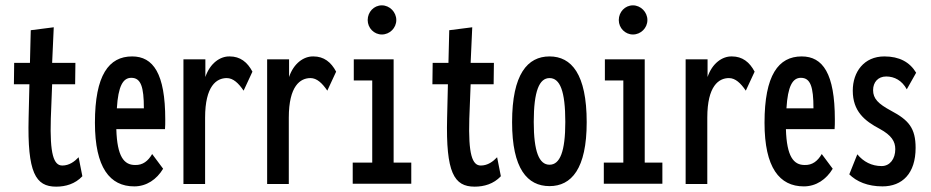

<svg xmlns="http://www.w3.org/2000/svg" viewBox="-20 -687 3483 718"><path d="M190 11C225 11 261 1 288 -28L274 -99C259 -83 239 -68 213 -68C181 -68 166 -110 170 -243L175 -372H261L262 -452H175L181 -585L95 -574L92 -452H33L32 -372H90L87 -246C82 -41 113 11 190 11Z M482 10C528 10 566 -16 590 -56L549 -111C534 -85 514 -69 485 -70C444 -70 418 -101 415 -204H597C598 -216 598 -226 598 -240C598 -412 553 -476 474 -476C387 -476 335 -406 335 -228C335 -60 391 10 482 10ZM417 -282C422 -365 440 -396 471 -396C507 -396 518 -362 518 -282Z M666 1H747V-247C747 -366 790 -395 828 -395C852 -395 872 -376 891 -348L924 -419C905 -455 878 -476 839 -476C803 -477 765 -450 748 -399V-465H666Z M979 1H1060V-247C1060 -366 1103 -395 1141 -395C1165 -395 1185 -376 1204 -348L1237 -419C1218 -455 1191 -476 1152 -476C1116 -477 1078 -450 1061 -399V-465H979Z M1408 -558C1437 -558 1462 -582 1462 -612C1462 -642 1437 -667 1408 -667C1378 -667 1355 -642 1355 -612C1355 -582 1379 -558 1408 -558ZM1299 0H1518V-79H1452V-465H1303V-386H1372V-79H1299Z M1755 11C1790 11 1826 1 1853 -28L1839 -99C1824 -83 1804 -68 1778 -68C1746 -68 1731 -110 1735 -243L1740 -372H1826L1827 -452H1740L1746 -585L1660 -574L1657 -452H1598L1597 -372H1655L1652 -246C1647 -41 1678 11 1755 11Z M2035 9C2117 9 2174 -56 2174 -230C2174 -410 2117 -476 2035 -476C1953 -476 1895 -410 1895 -230C1895 -56 1952 9 2035 9ZM2035 -71C1996 -71 1976 -120 1976 -231C1976 -347 1997 -395 2035 -395C2074 -395 2094 -347 2094 -231C2094 -120 2074 -71 2035 -71Z M2347 -558C2376 -558 2401 -582 2401 -612C2401 -642 2376 -667 2347 -667C2317 -667 2294 -642 2294 -612C2294 -582 2318 -558 2347 -558ZM2238 0H2457V-79H2391V-465H2242V-386H2311V-79H2238Z M2544 1H2625V-247C2625 -366 2668 -395 2706 -395C2730 -395 2750 -376 2769 -348L2802 -419C2783 -455 2756 -476 2717 -476C2681 -477 2643 -450 2626 -399V-465H2544Z M2986 10C3032 10 3070 -16 3094 -56L3053 -111C3038 -85 3018 -69 2989 -70C2948 -70 2922 -101 2919 -204H3101C3102 -216 3102 -226 3102 -240C3102 -412 3057 -476 2978 -476C2891 -476 2839 -406 2839 -228C2839 -60 2895 10 2986 10ZM2921 -282C2926 -365 2944 -396 2975 -396C3011 -396 3022 -362 3022 -282Z M3280 10C3354 10 3404 -38 3404 -134C3404 -208 3378 -238 3312 -273C3264 -299 3245 -318 3245 -350C3245 -379 3263 -401 3294 -401C3325 -401 3353 -386 3371 -353L3406 -415C3382 -455 3343 -476 3287 -476C3211 -476 3169 -418 3169 -348C3169 -271 3213 -235 3270 -205C3314 -181 3328 -158 3328 -129C3328 -93 3308 -66 3277 -66C3240 -66 3209 -82 3186 -110L3156 -35C3183 -8 3225 10 3280 10Z"/></svg>

Font: Inconsolata ExtraCondensed
Style: Bold
Weight: 700
Width: 2
Monospace: yes
Designer: Raph Levien, Cyreal, Brenton Simpson
Foundry: Raph Levien, Cyreal, Google
Version: Version 3.100